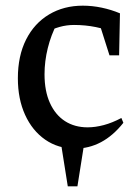

<svg xmlns="http://www.w3.org/2000/svg" viewBox="-20 -515 489 677"><path d="M244 9Q185 9 139.5 -22.5Q94 -54 68.5 -110Q43 -166 43 -239Q43 -318 72 -375.5Q101 -433 153 -464Q205 -495 272 -495Q305 -495 338.5 -488Q372 -481 403 -468L389 -397Q321 -427 241 -427Q215 -427 190 -420Q165 -413 141 -400L182 -434Q160 -392 148.5 -345.5Q137 -299 137 -253Q137 -194 156 -152Q175 -110 209 -88Q243 -66 289 -66Q316 -66 346 -74Q376 -82 408 -99L415 -82Q343 9 244 9ZM366 -320 319 -468H403L400 -320ZM219 142 193 -22H279L253 142Z"/></svg>

Font: Piazzolla 24pt Medium
Style: Regular
Weight: 500
Designer: Juan Pablo del Peral
Foundry: Huerta Tipografica
Version: Version 2.005